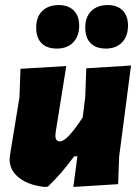

<svg xmlns="http://www.w3.org/2000/svg" viewBox="-20 -735 554 759"><path d="M212 -715Q250 -715 271.5 -693.5Q293 -672 293 -634Q293 -592 269.5 -567.5Q246 -543 205 -543Q165 -543 144 -564.5Q123 -586 123 -626Q123 -668 147 -691.5Q171 -715 212 -715ZM406 -715Q444 -715 465 -693.5Q486 -672 486 -634Q486 -592 462.5 -567.5Q439 -543 399 -543Q359 -543 338 -564.5Q317 -586 317 -626Q317 -668 341 -691.5Q365 -715 406 -715ZM242 -474 200 -212 199 -199Q199 -176 217 -176Q245 -176 307 -271L317 -352L321 -465L498 -476L451 -116L447 -7L270 4L286 -117H273Q222 -47 169 3L156 4Q92 -3 55 -32.5Q18 -62 18 -105L20 -125L57 -351L61 -463Z"/></svg>

Font: Alegreya Sans Black
Style: Italic
Weight: 900
Italic angle: -7°
Designer: Juan Pablo del Peral
Foundry: Huerta Tipografica
Version: Version 2.007